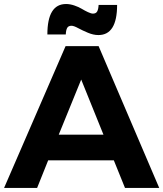

<svg xmlns="http://www.w3.org/2000/svg" viewBox="-23 -928 806 948"><path d="M330.1 -800.8Q314.5 -800.8 308.6 -790Q302.7 -779.3 301.8 -757.8H210.9Q210.9 -908.2 303.2 -908.2Q322.8 -908.2 344.2 -900.9Q365.7 -893.6 380.6 -884.5Q395.5 -875.5 411.1 -868.2Q426.8 -860.8 436 -860.8Q451.2 -860.8 457 -871.8Q462.9 -882.8 463.9 -903.8H555.2Q555.2 -754.9 462.9 -754.9Q438 -754.9 410.9 -766.4Q383.8 -777.8 362.5 -789.3Q341.3 -800.8 330.1 -800.8ZM594.2 0 539.1 -136.2H214.8L160.2 0H-2.9L300.8 -700.2H463.9L763.2 0ZM267.1 -263.2H487.8L377.9 -535.2Z"/></svg>

Font: Montserrat arm SemiBold
Style: Regular
Weight: 600
Designer: Julieta Ulanovsky
Foundry: Julieta Ulanovsky
Version: Version 6.000;PS 006.000;hotconv 1.0.88;makeotf.lib2.5.64775